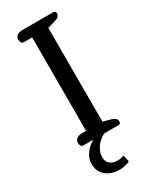

<svg xmlns="http://www.w3.org/2000/svg" viewBox="-228 -755 828 1023"><g transform="rotate(-30 185.5 -243.0)"><path d="M69 108Q69 76 89 47Q109 18 142 0H82Q72 0 67 -7Q62 -14 62 -25Q62 -42 74 -51Q86 -60 107 -60H132V-635H82Q72 -635 67 -642Q62 -649 62 -661Q62 -677 74 -686Q86 -695 107 -695H297Q311 -695 311 -680Q311 -658 279 -649L232 -636V-59L279 -46Q311 -38 311 -15Q311 0 297 0H210Q179 14 157.5 43.5Q136 73 136 105Q136 131 152.5 146Q169 161 198 161Q218 161 239 154L248 195Q218 209 185 209Q134 209 101.5 182Q69 155 69 108Z"/></g></svg>

Font: Maitree Medium
Style: Regular
Weight: 500
Designer: CadsonDemak Team
Foundry: CadsonDemak
Version: Version 1.000